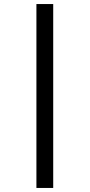

<svg xmlns="http://www.w3.org/2000/svg" viewBox="-20 -827 443 949"><path d="M243 102H160V-807H243Z"/></svg>

Font: Trujillo
Style: Regular
Weight: 400
Designer: Fira Sans original fonts by bBox Type GmbH, Carrois Corporate GbR, & Edenspiekermann AG / Changes by Cristiano Sobral
Foundry: Fira Sans original fonts by bBox Type GmbH, Carrois Corporate GbR, & Edenspiekermann AG / Changes by Cristiano Sobral
Version: Version 4.301;October 17, 2021;FontCreator 14.0.0.2814 64-bi